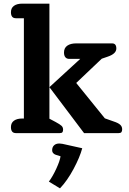

<svg xmlns="http://www.w3.org/2000/svg" viewBox="-20 -730 705 1053"><path d="M40 -33Q40 -56 56.5 -68Q73 -80 102 -80H111V-630H67Q40 -630 40 -663Q40 -686 56.5 -698Q73 -710 102 -710H251V-79L285 -61Q309 -48 317.5 -40Q326 -32 326 -19Q326 -9 322 -4.5Q318 0 308 0H67Q40 0 40 -33ZM251 -252 420 -407H360Q346 -407 338.5 -416Q331 -425 331 -442Q331 -467 349 -479.5Q367 -492 397 -492H595Q618 -492 618 -464Q618 -435 570 -419L538 -408L398 -275L555 -81L603 -64Q628 -56 639 -46Q650 -36 650 -21Q650 -11 646 -5.5Q642 0 631 0H441ZM248 266Q269 238 289 194.5Q309 151 312 127L286 119Q266 112 266 94Q266 77 276.5 67Q287 57 306 57Q311 57 323 59L431 83Q418 132 383.5 196.5Q349 261 309 303Z"/></svg>

Font: Maitree
Style: Bold
Weight: 700
Designer: CadsonDemak Team
Foundry: CadsonDemak
Version: Version 1.002